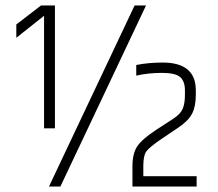

<svg xmlns="http://www.w3.org/2000/svg" viewBox="-20 -686 803 706"><path d="M475 -666H517L202 0H160ZM182 -666V-214H142V-628L40 -547V-596L131 -666ZM578 -456Q700 -456 700 -354V-337Q700 -295 686.5 -268.5Q673 -242 636 -217L575 -176Q528 -144 517.5 -128.5Q507 -113 507 -76V-38H703V0H467V-74Q467 -122 485 -148.5Q503 -175 555 -209L618 -250Q644 -267 652 -286.5Q660 -306 660 -337V-354Q660 -387 642.5 -402.5Q625 -418 575.5 -418Q526 -418 481 -408V-447Q526 -456 578 -456Z"/></svg>

Font: Khand Light
Style: Regular
Weight: 300
Designer: Devanagari: Sanchit Sawaria, Jyotish Sonowal; Latin: Satya Rajpurohit
Foundry: Indian Type Foundry
Version: Version 1.101;PS 1.0;hotconv 1.0.78;makeotf.lib2.5.61930; tt